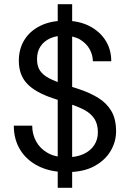

<svg xmlns="http://www.w3.org/2000/svg" viewBox="-20 -811 622 918"><path d="M256 87V-791H325V87ZM299 12Q222 12 165 -16Q108 -44 77 -94Q46 -144 46 -210H134Q134 -169 153 -134.5Q172 -100 208.5 -79.5Q245 -59 299 -59Q346 -59 379.5 -74.5Q413 -90 430.5 -117Q448 -144 448 -178Q448 -218 431 -243.5Q414 -269 384 -285Q354 -301 315.5 -313.5Q277 -326 234 -341Q149 -369 109.5 -411Q70 -453 70 -520Q70 -577 96.5 -620Q123 -663 172.5 -687.5Q222 -712 290 -712Q357 -712 406.5 -687Q456 -662 484 -618.5Q512 -575 512 -518H424Q424 -547 409 -575Q394 -603 363.5 -621.5Q333 -640 287 -640Q249 -641 219.5 -627.5Q190 -614 173.5 -589Q157 -564 157 -528Q157 -494 171.5 -473Q186 -452 213.5 -437.5Q241 -423 278 -411Q315 -399 360 -384Q411 -367 450.5 -342.5Q490 -318 512.5 -280Q535 -242 535 -183Q535 -133 508.5 -88.5Q482 -44 430 -16Q378 12 299 12Z"/></svg>

Font: DM Sans 12pt
Style: Regular
Weight: 400
Version: Version 4.004;gftools[0.9.30]